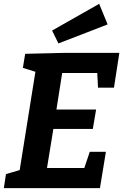

<svg xmlns="http://www.w3.org/2000/svg" viewBox="-21 -979 641 999"><path d="M-1 0 10 -73 98 -99 79 -79 166 -623 181 -600 98 -626 110 -699 317 -704H600L572 -523H489L484 -619L506 -599H280L306 -621L269 -386L253 -409H479L462 -308H235L261 -335L219 -77L205 -105H442L410 -82L446 -189H530L499 0ZM283 -753 250 -820 495 -959 539 -852Z"/></svg>

Font: Bitter Thin
Style: Bold Italic
Weight: 700
Italic angle: -9°
Version: Version 3.021